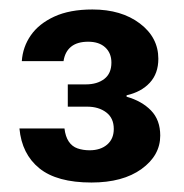

<svg xmlns="http://www.w3.org/2000/svg" viewBox="-20 -732 388 405"><path d="M173 -347Q100 -347 63 -377Q26 -407 21 -461H116Q118 -444 125 -433.5Q132 -423 143.5 -419Q155 -415 169 -415Q192 -415 206 -427Q220 -439 220 -460Q220 -483 204 -495Q188 -507 164 -507H123V-554H161Q185 -554 200 -565.5Q215 -577 215 -600Q215 -620 202 -632Q189 -644 166 -644Q143 -644 130 -633.5Q117 -623 114 -603H26Q28 -633 45 -657.5Q62 -682 94.5 -697Q127 -712 175 -712Q236 -712 275 -682.5Q314 -653 314 -608Q314 -577 296 -557.5Q278 -538 247 -531V-528Q279 -519 298.5 -499Q318 -479 318 -446Q318 -404 278.5 -375.5Q239 -347 173 -347Z"/></svg>

Font: DM Sans 9pt 36pt SemiBold
Style: Regular
Weight: 600
Version: Version 4.004;gftools[0.9.30]